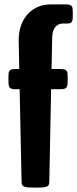

<svg xmlns="http://www.w3.org/2000/svg" viewBox="-20 -862 354 882"><path d="M70.3 -452.1H53.7Q41 -452.1 33.9 -454.1Q26.9 -456.1 23.4 -461.4Q20 -466.8 19.3 -476.3Q18.6 -485.8 18.6 -501Q18.6 -514.6 19.3 -523.2Q20 -531.7 23.4 -536.6Q26.9 -541.5 33.9 -543.2Q41 -544.9 53.7 -544.9H68.4L65.9 -675.8Q65.4 -707.5 74.2 -737.3Q83 -767.1 101.3 -790.3Q119.6 -813.5 147.9 -827.6Q176.3 -841.8 214.8 -841.8H279.3Q292 -841.8 299.1 -840.1Q306.2 -838.4 309.6 -833.5Q313 -828.6 313.7 -820.1Q314.5 -811.5 314.5 -797.9Q314.5 -785.6 314 -777.1Q313.5 -768.6 310.8 -763.4Q308.1 -758.3 302.7 -756.1Q297.4 -753.9 288.1 -753.9H268.6Q261.2 -753.9 252.9 -751.2Q244.6 -748.5 237.3 -741.5Q230 -734.4 225.1 -721.9Q220.2 -709.5 219.7 -689.9L216.8 -544.9H255.9Q268.6 -544.9 275.6 -543.2Q282.7 -541.5 286.1 -536.6Q289.6 -531.7 290.3 -523.2Q291 -514.6 291 -501Q291 -485.8 290.3 -476.3Q289.6 -466.8 286.1 -461.4Q282.7 -456.1 275.6 -454.1Q268.6 -452.1 255.9 -452.1H214.8L206.5 -27.8Q206.5 -18.6 204.1 -13.2Q201.7 -7.8 194.8 -4.9Q188 -2 175.5 -1Q163.1 0 142.6 0Q122.1 0 109.6 -1Q97.2 -2 90.6 -4.9Q84 -7.8 81.5 -13.2Q79.1 -18.6 79.1 -27.8Z"/></svg>

Font: Denk One
Style: Regular
Weight: 400
Designer: Irina Smirnova
Foundry: Irina Smirnova
Version: Version 1.002